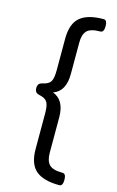

<svg xmlns="http://www.w3.org/2000/svg" viewBox="-140 -895 640 1050"><g transform="rotate(15 180.0 -370.0)"><path d="M214 -682V-504Q214 -405 146 -381Q214 -356 214 -258V-58Q214 -12 234.5 9Q255 30 310 30Q330 30 330 65Q330 100 310 100Q220 100 177 63.5Q134 27 134 -58V-258Q134 -302 124 -320.5Q114 -339 86 -346L71 -350Q51 -356 51 -381Q51 -406 71 -412L86 -416Q114 -423 124 -441.5Q134 -460 134 -504V-682Q134 -767 177 -803.5Q220 -840 310 -840Q330 -840 330 -805Q330 -770 310 -770Q255 -770 234.5 -749Q214 -728 214 -682Z"/></g></svg>

Font: Offside
Style: Regular
Weight: 400
Designer: Eduardo Rodriguez Tunni
Foundry: Eduardo Rodriguez Tunni
Version: Version 1.001